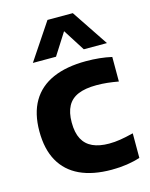

<svg xmlns="http://www.w3.org/2000/svg" viewBox="-121 -886 763 974"><g transform="rotate(-15 260.0 -399.0)"><path d="M343.5 10.5Q245 10.5 177 -21.2Q109 -53 73.8 -115.8Q38.5 -178.5 38.5 -272.5Q38.5 -366.5 75.5 -429.5Q112.5 -492.5 184 -524Q255.5 -555.5 358.5 -555.5Q395.5 -555.5 429.2 -552Q463 -548.5 493.5 -541.5V-412.5Q463 -418 435.5 -421Q408 -424 378 -424Q319.5 -424 282 -408.2Q244.5 -392.5 226.5 -359Q208.5 -325.5 208.5 -273.5Q208.5 -220 226.2 -186.5Q244 -153 278.8 -137Q313.5 -121 365 -121Q394.5 -121 424 -125.8Q453.5 -130.5 493.5 -140.5V-11.5Q462 -1 423.8 4.8Q385.5 10.5 343.5 10.5ZM96.5 -616.5 224.5 -808H357.5L485.5 -616.5H364L278 -751.5H304L218 -616.5Z"/></g></svg>

Font: Encode Sans SemiExpanded
Style: Bold
Weight: 700
Width: 6
Designer: Multiple Designers
Foundry: Impallari Type
Version: Version 3.002